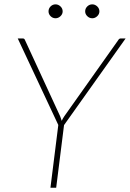

<svg xmlns="http://www.w3.org/2000/svg" viewBox="-20 -884 612 904"><path d="M63.5 0ZM281.5 -295 244.5 0H217.5L254.5 -295.5L63.5 -703H87Q95 -703 97.5 -695.5L263 -337Q265 -331.5 267 -326Q269 -320.5 270.5 -315Q273 -321 276.2 -326.2Q279.5 -331.5 283 -337L537 -695.5Q541 -703 549 -703H571.5ZM275 -830.5Q275 -817.5 264.8 -807.8Q254.5 -798 241.5 -798Q228 -798 218.2 -807.8Q208.5 -817.5 208.5 -830.5Q208.5 -844 218.2 -853.8Q228 -863.5 241.5 -863.5Q254.5 -863.5 264.8 -853.8Q275 -844 275 -830.5ZM448 -830.5Q448 -817.5 437.8 -807.8Q427.5 -798 414.5 -798Q401 -798 391 -807.8Q381 -817.5 381 -830.5Q381 -844 391 -853.8Q401 -863.5 414.5 -863.5Q427.5 -863.5 437.8 -853.8Q448 -844 448 -830.5Z"/></svg>

Font: Lato Thin
Style: Italic
Weight: 200
Italic angle: -7°
Designer: Lukasz Dziedzic
Foundry: tyPoland Lukasz Dziedzic
Version: Version 2.007; 2014-02-27